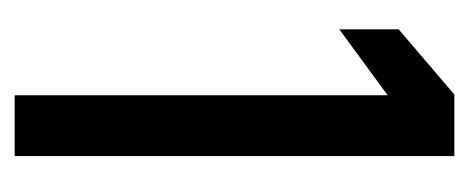

<svg xmlns="http://www.w3.org/2000/svg" viewBox="-209 -421 640 262"><g transform="rotate(90 111.0 -290.0)"><path d="M20 -433 110 -499V10H193V-590H109L20 -514Z"/></g></svg>

Font: Charger Sport
Style: DfBdNrw
Weight: 400
Designer: Jasper
Foundry: Cannot Into Space Fonts
Version: Version 1.1